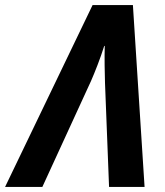

<svg xmlns="http://www.w3.org/2000/svg" viewBox="-81 -737 650 757"><path d="M-61 0 284 -717H443L489 0H349L333 -410Q332 -439 331.5 -479.5Q331 -520 332 -556H330Q318 -518 303.5 -480.5Q289 -443 278 -418L86 0Z"/></svg>

Font: Noto Sans SemiCondensed
Style: Bold Italic
Weight: 700
Width: 4
Italic angle: -12°
Designer: Monotype Design Team
Foundry: Monotype Imaging Inc.
Version: Version 2.013; ttfautohint (v1.8.4.7-5d5b)